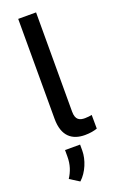

<svg xmlns="http://www.w3.org/2000/svg" viewBox="-186 -801 700 1100"><g transform="rotate(-20 163.5 -251.5)"><path d="M84 -750V-140.6C84 -32.7 140.6 6.3 216.8 6.3C248.5 6.3 273.9 1 292 -5.4L291.5 -88.9C282.2 -86.9 265.1 -84.5 249.5 -84.5C217.8 -84.5 192.4 -93.8 192.4 -145L192.9 -750ZM170.9 47.9H79.1V88.4C79.1 136.7 65.9 174.3 42.5 210.9L100.1 247.1C144 208 170.9 139.2 170.9 85Z"/></g></svg>

Font: Bert Sans Medium
Style: Regular
Weight: 500
Designer: Christian Robertson (Google), Cristiano Sobral
Foundry: Google, Cristiano Sobral
Version: Version 3.101